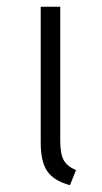

<svg xmlns="http://www.w3.org/2000/svg" viewBox="-20 -543 303 571"><path d="M159.2 -522.9V-124Q159.2 -85 169.7 -66.4Q180.2 -47.9 206.1 -37.1L188 7.8Q140.1 -5.4 120.6 -33.7Q101.1 -62 101.1 -119.1V-522.9Z"/></svg>

Font: FiraSans-Light
Style: Regular
Weight: 300
Designer: Carrois Corporate & Edenspiekermann AG
Foundry: Carrois Corporate GbR & Edenspiekermann AG
Version: Version 3.106;PS 003.106;hotconv 1.0.70;makeotf.lib2.5.58329